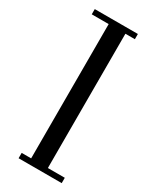

<svg xmlns="http://www.w3.org/2000/svg" viewBox="-184 -754 654 806"><g transform="rotate(30 143.5 -351.0)"><path d="M22 -676.8V-702.1H231V-676.8H185.1V-25.9H267.1V0H58.1V-25.9H104V-676.8Z"/></g></svg>

Font: Dehuti Alt
Style: Book
Weight: 400
Version: Version 1.2